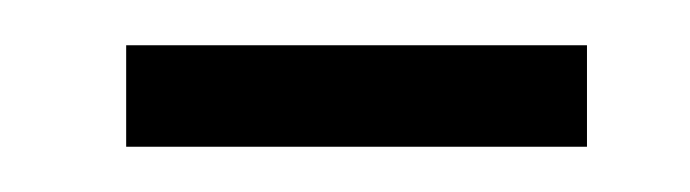

<svg xmlns="http://www.w3.org/2000/svg" viewBox="-20 -741 302 84"><path d="M236.8 -676.8H35.2V-721.2H236.8Z"/></svg>

Font: Fira Sans Compressed Light
Style: Regular
Weight: 300
Width: 1
Designer: Carrois Corporate & Edenspiekermann AG
Foundry: Carrois Corporate GbR & Edenspiekermann AG
Version: Version 4.203;PS 004.203;hotconv 1.0.88;makeotf.lib2.5.64775